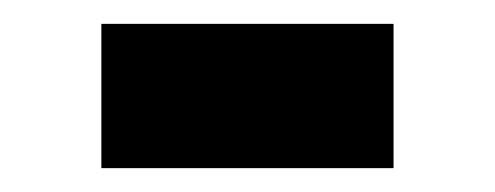

<svg xmlns="http://www.w3.org/2000/svg" viewBox="-20 -141 415 161"><path d="M65 0V-121H310V0Z"/></svg>

Font: Cairo Medium
Style: Regular
Weight: 500
Designer: Mohamed Gaber, Accademia di Belle Arti di Urbino
Foundry: Kief Type Foundry, Accademia di Belle Arti di Urbino
Version: Version 3.117